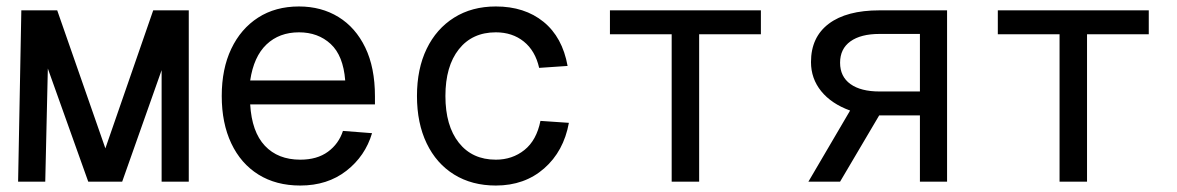

<svg xmlns="http://www.w3.org/2000/svg" viewBox="-20 -562 3640 594"><path d="M36 0 46 -530H157L306 -103L454 -530H564V0H480V-345L358 0H253L128 -350L120 0Z M909 12Q834 12 779.5 -22Q725 -56 695.5 -118.5Q666 -181 666 -265Q666 -349 695.5 -411Q725 -473 778.5 -507.5Q832 -542 905 -542Q974 -542 1027 -509.5Q1080 -477 1110 -415Q1140 -353 1140 -264V-239H754Q759 -154 799.5 -111Q840 -68 909 -68Q961 -68 994.5 -92.5Q1028 -117 1041 -157L1131 -150Q1110 -79 1051.5 -33.5Q993 12 909 12ZM754 -313H1048Q1042 -390 1003 -426Q964 -462 905 -462Q844 -462 804.5 -424.5Q765 -387 754 -313Z M1514 12Q1440 12 1385 -22Q1330 -56 1300 -118.5Q1270 -181 1270 -265Q1270 -349 1300 -411Q1330 -473 1385 -507.5Q1440 -542 1514 -542Q1603 -542 1661.5 -494.5Q1720 -447 1736 -358L1648 -352Q1636 -405 1600.5 -433.5Q1565 -462 1514 -462Q1441 -462 1399.5 -409.5Q1358 -357 1358 -265Q1358 -173 1399.5 -120.5Q1441 -68 1514 -68Q1565 -68 1602.5 -98Q1640 -128 1652 -188L1740 -182Q1724 -94 1663.5 -41Q1603 12 1514 12Z M2058 0V-456H1867V-530H2334V-456H2143V0Z M2481 0 2610 -220Q2552 -241 2520.5 -280Q2489 -319 2489 -370Q2489 -447 2544 -488.5Q2599 -530 2701 -530H2910V0H2826V-205H2700L2579 0ZM2701 -279H2826V-457H2701Q2643 -457 2611 -434Q2579 -411 2579 -368Q2579 -325 2611 -302Q2643 -279 2701 -279Z M3258 0V-456H3067V-530H3534V-456H3343V0Z"/></svg>

Font: Geist Mono
Style: Regular
Weight: 400
Monospace: yes
Designer: Basement.studio, Andrés Briganti, Mateo Zaragoza
Foundry: Basement.studio, Vercel, Andrés Briganti, Guido Ferreyra, Mateo Zaragoza
Version: Version 1.500; ttfautohint (v1.8.4.7-5d5b)